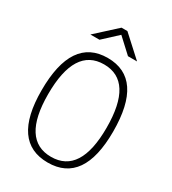

<svg xmlns="http://www.w3.org/2000/svg" viewBox="-215 -1011 1016 1134"><g transform="rotate(30 293.0 -444.0)"><path d="M293 9.8Q48.8 9.8 48.8 -341.8Q48.8 -703.1 293 -703.1Q537.1 -703.1 537.1 -341.8Q537.1 9.8 293 9.8ZM293 -29.3Q492.2 -29.3 492.2 -341.8Q492.2 -659.2 293 -659.2Q93.8 -659.2 93.8 -341.8Q93.8 -29.3 293 -29.3ZM133.8 -771.5 272.9 -898.4H313L452.1 -771.5H390.1L293 -861.3L195.8 -771.5Z"/></g></svg>

Font: Caskaydia Cove ExtraLight
Style: Regular
Weight: 200
Monospace: yes
Designer: Aaron Bell
Foundry: Saja Typeworks
Version: Version 4.300; ttfautohint (v1.8.3)